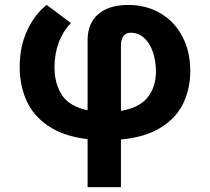

<svg xmlns="http://www.w3.org/2000/svg" viewBox="-20 -557 849 776"><path d="M498 -537.1Q570.8 -537.1 627.9 -503.7Q685.1 -470.2 717 -409.7Q749 -349.1 749 -270.5Q749 -199.2 721.2 -140.4Q693.4 -81.5 630.9 -42Q568.4 -2.4 468.8 6.8V199.2H334V5.4Q236.3 -6.3 175 -48.1Q113.8 -89.8 86.7 -151.1Q59.6 -212.4 59.6 -287.1Q59.6 -368.7 90.1 -434.3Q120.6 -500 168.9 -537.1L266.6 -463.9Q201.7 -396 200.2 -287.1Q200.2 -217.3 231 -171.9Q261.7 -126.5 334 -111.3V-394.5Q334 -462.9 377.4 -500Q420.9 -537.1 498 -537.1ZM610.4 -270.5Q609.4 -314.9 596.7 -350.1Q584 -385.3 561 -405Q538.1 -424.8 507.8 -424.8Q489.3 -424.8 479 -411.1Q468.8 -397.5 468.8 -375V-108.9Q542.5 -121.1 576.4 -163.1Q610.4 -205.1 610.4 -270.5Z"/></svg>

Font: Pretendard JP
Style: Bold
Weight: 700
Designer: Base glyphs from Inter by Rasmus Andersson; Hangeul glyphs from Noto Sans CJK(Source Han Sans) by Jang Soo-young and Kan
Foundry: Kil Hyung-jin
Version: Version 1.309